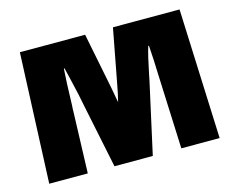

<svg xmlns="http://www.w3.org/2000/svg" viewBox="-84 -691 991 813"><g transform="rotate(-15 411.5 -285.0)"><path d="M785 0H617L604 -314Q601 -407 597 -455H594Q582 -417 566 -337L561 -312L492 0H324L266 -281L256 -331Q235 -424 227 -455H224Q220 -405 217 -292Q216 -285 216 -270L207 0H38L62 -570H348L397 -324L409 -258Q417 -289 424 -327L470 -570H762Z"/></g></svg>

Font: Lalezar
Style: Regular
Weight: 400
Designer: Borna Izadpanah
Foundry: Borna Izadpanah
Version: Version 1.004